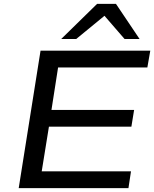

<svg xmlns="http://www.w3.org/2000/svg" viewBox="-20 -965 791 985"><path d="M76 0 188 -705H751L736 -619H278L244 -401H668L654 -315H231L194 -86H652L639 0ZM294 -765 478 -945H575L696 -765H619L516 -884L371 -765Z"/></svg>

Font: Nunito Sans 10pt Expanded Medium
Style: Italic
Weight: 500
Width: 7
Italic angle: -9°
Designer: Vernon Adams
Foundry: Vernon Adams
Version: Version 3.101;gftools[0.9.27]